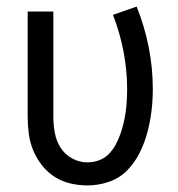

<svg xmlns="http://www.w3.org/2000/svg" viewBox="-20 -555 540 583"><path d="M246 8Q219 8 193.5 2Q168 -4 146 -18Q124 -32 107.5 -53Q91 -74 81 -98Q71 -122 67.5 -148Q64 -174 64 -200V-520H142V-200Q142 -176 146.5 -151.5Q151 -127 164 -106.5Q177 -86 199 -74Q221 -62 245 -62Q263 -62 280 -68Q297 -74 309.5 -86.5Q322 -99 330.5 -114.5Q339 -130 345 -146.5Q351 -163 355 -180Q359 -197 361.5 -214.5Q364 -232 365 -249.5Q366 -267 366 -285Q366 -342 355 -399Q344 -456 323 -510L395 -535Q419 -475 431.5 -412Q444 -349 444 -284Q444 -251 440 -218Q436 -185 427.5 -153Q419 -121 404 -91Q389 -61 366 -37.5Q343 -14 311 -3Q279 8 246 8Z"/></svg>

Font: Iosevka Term
Style: Regular
Weight: 400
Monospace: yes
Designer: Belleve Invis
Foundry: Belleve Invis
Version: Version 30.0.1